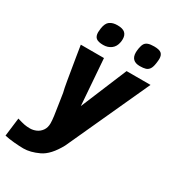

<svg xmlns="http://www.w3.org/2000/svg" viewBox="-253 -891 1083 1206"><g transform="rotate(30 289.0 -288.0)"><path d="M84 65.5Q106.5 65.5 128.8 55.8Q151 46 165.8 25Q180.5 4 180.5 -27Q180.5 -47.5 176.2 -79.5Q172 -111.5 162 -174L153 -232.5Q146.5 -256.5 136.8 -313.8Q127 -371 111 -469Q100.5 -538.5 98 -550H266L291 -216L430 -550H603.5L330 47.5Q280 139.5 220.5 167.2Q161 195 111.5 195Q85.5 195 44.5 191.5Q3.5 188 -26 181L-9.5 48Q25 58.5 43.2 62Q61.5 65.5 84 65.5ZM153 -672.5Q153 -683 155.5 -700.5Q161.5 -741.5 182.5 -756.2Q203.5 -771 237 -771Q275.5 -771 292.2 -755.8Q309 -740.5 309 -712Q309 -699.5 307 -689Q301 -654.5 277.2 -636.5Q253.5 -618.5 220 -618.5Q183.5 -618.5 168.2 -631.2Q153 -644 153 -672.5ZM421.5 -681Q421.5 -691.5 424.5 -711.5Q428.5 -734.5 436.2 -747Q444 -759.5 459.8 -765.2Q475.5 -771 503 -771Q541 -771 555.5 -758.5Q570 -746 570 -719.5Q570 -707 566.5 -683.5Q562.5 -656.5 553 -642.5Q543.5 -628.5 527.8 -623.5Q512 -618.5 486 -618.5Q421.5 -618.5 421.5 -681Z"/></g></svg>

Font: JuliaMono Black
Style: Italic
Weight: 900
Italic angle: -9°
Monospace: yes
Designer: cormullion
Foundry: corm
Version: Version 0.057; ttfautohint (v1.8.4)